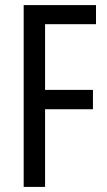

<svg xmlns="http://www.w3.org/2000/svg" viewBox="-20 -734 420 754"><path d="M157 0H73V-714H357V-639H157V-381H345V-305H157Z"/></svg>

Font: Noto Sans Lao UI ExtCond
Style: Regular
Weight: 400
Width: 2
Designer: Monotype Design Team
Foundry: Monotype Imaging Inc.
Version: Version 2.000; ttfautohint (v1.8.4.7-5d5b)